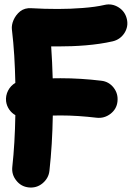

<svg xmlns="http://www.w3.org/2000/svg" viewBox="-20 -757 593 861"><path d="M7.3 -302.7C10.7 -275.9 26.9 -252.9 48.8 -240.7C47.4 -157.2 43 -79.6 35.2 -8.8C32.7 14.2 38.6 34.7 53.2 52.7C67.4 70.8 85.9 81.1 108.9 83.5C131.8 85.9 152.3 80.1 170.4 65.4C188.5 50.3 199.2 31.7 201.7 8.8C210.4 -69.3 215.3 -151.9 216.8 -238.8C228.5 -239.3 239.7 -239.3 251 -239.3C305.2 -239.3 358.9 -235.4 413.6 -229C436.5 -226.6 457 -232.4 475.6 -246.6C493.7 -260.7 504.4 -278.8 506.8 -301.8C509.3 -324.7 503.9 -345.2 489.7 -363.8C475.6 -381.8 457 -392.6 434.1 -395C373.5 -402.3 313 -406.2 251 -406.2C239.3 -406.2 227.5 -406.2 216.3 -405.8C214.8 -454.6 212.9 -501.5 209.5 -548.8H239.7C321.3 -548.8 409.7 -554.2 485.8 -571.8C507.8 -577.1 525.4 -589.4 538.1 -608.9C550.3 -628.4 554.2 -649.4 548.8 -671.9C543.5 -694.3 531.2 -711.9 511.7 -724.1C492.2 -736.3 471.2 -740.2 448.7 -734.9C421.4 -728.5 388.7 -724.1 351.1 -721.2C313.5 -718.3 276.4 -716.8 239.7 -716.8C200.2 -716.8 160.2 -717.8 121.1 -720.2C101.1 -721.7 84 -716.8 70.3 -706.1C43 -684.1 30.8 -649.9 33.2 -626.5C43 -544.4 46.9 -469.7 48.8 -385.3C21 -369.1 3.4 -336.4 7.3 -302.7Z"/></svg>

Font: Mikhak Black
Style: Regular
Weight: 900
Designer: Amin Abedi
Version: Version 3.2